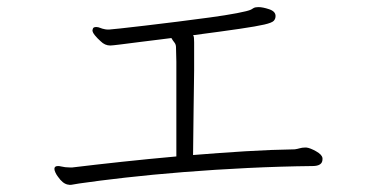

<svg xmlns="http://www.w3.org/2000/svg" viewBox="-20 -617 1040 540"><path d="M887 -169V-172Q886 -182 869 -191.5Q852 -201 842 -202H837Q830 -202 823 -200Q816 -198 809 -197Q742 -196 669 -191.5Q596 -187 523 -181Q524 -263 524.5 -310Q525 -357 525.5 -381.5Q526 -406 526 -419.5Q526 -433 526 -446Q526 -459 526 -484V-498Q526 -505 525.5 -510.5Q525 -516 523 -518Q607 -529 654.5 -536Q702 -543 723.5 -548Q745 -553 750 -558.5Q755 -564 755 -572Q755 -585 737 -591Q719 -597 707 -597Q698 -597 693.5 -594.5Q689 -592 686 -590Q678 -586 646.5 -580Q615 -574 571 -568Q527 -562 479 -556Q431 -550 388.5 -545Q346 -540 318.5 -537Q291 -534 288 -534Q285 -534 281.5 -534Q278 -534 274 -535Q268 -536 262 -538.5Q256 -541 251 -541Q243 -541 241.5 -537Q240 -533 240 -532Q240 -526 247 -517.5Q254 -509 263 -501Q275 -489 290 -489Q295 -489 319 -492Q343 -495 374 -499Q405 -503 430.5 -506Q456 -509 462 -510Q466 -503 470.5 -497.5Q475 -492 475 -484Q476 -457 476 -443.5Q476 -430 476 -420.5Q476 -411 476 -397V-177Q398 -170 323.5 -162Q249 -154 183 -146H177Q163 -146 151 -149Q148 -150 143 -150Q133 -150 133 -142Q133 -138 136 -131.5Q139 -125 143 -120Q156 -101 170 -98Q172 -98 173.5 -97.5Q175 -97 176 -97Q181 -97 188 -98.5Q195 -100 203 -101Q258 -109 333 -117.5Q408 -126 496 -133Q584 -140 676.5 -144.5Q769 -149 859 -150Q887 -150 887 -169Z"/></svg>

Font: Klee One
Style: Regular
Weight: 400
Designer: Fontworks Inc.
Foundry: Fontworks Inc.
Version: Version 1.100